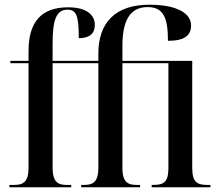

<svg xmlns="http://www.w3.org/2000/svg" viewBox="-20 -794 925 814"><path d="M20 0H282V-10H264C226 -10 203 -21 203 -84V-526H397V-82C397 -18 370 -10 336 -10H324V0H574V-10H561C525 -10 499 -18 499 -82V-526H694V-82C694 -20 673 -10 628 -10H623V0H872V-10H860C817 -10 795 -20 795 -82V-536H499V-599C499 -702 528 -764 606 -764C675 -764 692 -715 692 -621C762 -621 790 -643 790 -686C790 -737 732 -774 613 -774C469 -774 397 -698 397 -567V-536H203V-610C203 -710 219 -753 266 -753C305 -753 314 -725 314 -632C362 -632 382 -654 382 -688C382 -729 350 -763 269 -763C152 -763 101 -698 101 -577V-536H24V-526H101V-83C101 -21 77 -10 40 -10H20Z"/></svg>

Font: Noto Serif Display Condensed Medium
Style: Regular
Weight: 500
Width: 3
Designer: Monotype Design Team
Foundry: Monotype Imaging Inc.
Version: Version 2.009